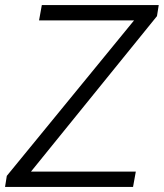

<svg xmlns="http://www.w3.org/2000/svg" viewBox="-21 -742 650 762"><path d="M6 -44 511 -661H134L145 -722H609L602 -678L102 -61H518L507 0H-1Z"/></svg>

Font: Nebula Sans Book
Style: Regular
Weight: 400
Italic angle: -9°
Designer: Paul D. Hunt for Adobe (as Source Sans)
Foundry: Nebula Entertainment & Broadcasting LLC
Version: Version 1.010